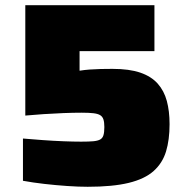

<svg xmlns="http://www.w3.org/2000/svg" viewBox="-20 -708 718 736"><path d="M316 8Q281 8 237.5 5Q194 2 150 -3Q106 -8 68 -15V-177Q102 -174 143.5 -171Q185 -168 223.5 -166.5Q262 -165 291 -165Q320 -165 337 -166.5Q354 -168 363.5 -173Q373 -178 376.5 -189.5Q380 -201 380 -221Q380 -239 376.5 -250Q373 -261 364 -266.5Q355 -272 338 -274Q321 -276 293 -276Q261 -276 223 -274.5Q185 -273 147 -270.5Q109 -268 77 -265V-688H572V-512H285V-437Q304 -440 324 -441.5Q344 -443 366.5 -443.5Q389 -444 411 -444Q476 -444 518 -429.5Q560 -415 584.5 -387.5Q609 -360 619.5 -321Q630 -282 630 -232Q630 -172 616.5 -127.5Q603 -83 569 -52.5Q535 -22 473.5 -7Q412 8 316 8Z"/></svg>

Font: Saira SemiExpanded Black
Style: Regular
Weight: 900
Width: 6
Designer: Hector Gatti with collaboration of the Omnibus-Type team
Foundry: Omnibus-Type
Version: Version 1.101